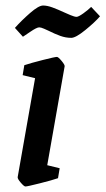

<svg xmlns="http://www.w3.org/2000/svg" viewBox="-20 -666 382 695"><path d="M44 -25 107 -383 62 -394 68 -430Q92 -438 135.5 -449Q179 -460 186 -460Q191 -460 203 -445.5Q215 -431 214 -426L151 -68L196 -57L190 -21Q170 -14 124.5 -2.5Q79 9 72 9Q67 9 55 -5Q43 -19 44 -25ZM155 -555Q151 -557 139.5 -562Q128 -567 122 -567Q113 -567 89 -550.5Q65 -534 63 -533L34 -565Q58 -592 89 -619Q120 -646 136 -646Q151 -646 170 -639Q189 -632 215 -620Q219 -618 234.5 -611.5Q250 -605 257 -605Q264 -605 281.5 -617.5Q299 -630 310 -641L342 -607Q323 -585 288.5 -557Q254 -529 238 -529Q218 -529 198.5 -536Q179 -543 155 -555Z"/></svg>

Font: Grenze Medium
Style: Italic
Weight: 500
Italic angle: -10°
Designer: Renata Polastri
Foundry: Omnibus-Type
Version: Version 1.002; ttfautohint (v1.8)